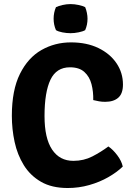

<svg xmlns="http://www.w3.org/2000/svg" viewBox="-20 -906 648 940"><path d="M436.5 -416Q437.5 -457 428 -493.8Q418.5 -530.5 393.2 -553.5Q368 -576.5 322.5 -576.5Q256 -576.5 227 -515.5Q198 -454.5 198 -338Q198 -229 235 -173.8Q272 -118.5 339 -118.5Q390 -118.5 432.2 -140.2Q474.5 -162 510.5 -189Q533 -174 554.2 -145.8Q575.5 -117.5 581 -90.5Q552 -62.5 510 -38.5Q468 -14.5 417 0Q366 14.5 311.5 14.5Q233.5 14.5 180.8 -16Q128 -46.5 96.5 -97.5Q65 -148.5 51.5 -211.2Q38 -274 38 -339Q38 -464.5 77.5 -544Q117 -623.5 182.8 -661Q248.5 -698.5 327.5 -698.5Q404.5 -698.5 461.8 -670.8Q519 -643 550.5 -596.2Q582 -549.5 582 -492Q582 -448 559.2 -427.8Q536.5 -407.5 495 -407.5Q478.5 -407.5 464.8 -410Q451 -412.5 436.5 -416ZM242.5 -814.5Q242.5 -844.5 254 -871Q266.5 -877 286.2 -881.5Q306 -886 325.5 -886Q344.5 -886 365.2 -881.5Q386 -877 397 -871Q402.5 -858 405.5 -842.8Q408.5 -827.5 408.5 -814.5Q408.5 -784.5 397 -758.5Q386 -752 365.2 -747.8Q344.5 -743.5 325.5 -743.5Q306 -743.5 285.5 -747.5Q265 -751.5 254 -758.5Q242.5 -784.5 242.5 -814.5Z"/></svg>

Font: Signika Negative SC
Style: Bold
Weight: 700
Designer: Anna Giedryś
Foundry: Anna Giedryś
Version: Version 2.000; ttfautohint (v1.8.3) -l 8 -r 50 -G 200 -x 9 -